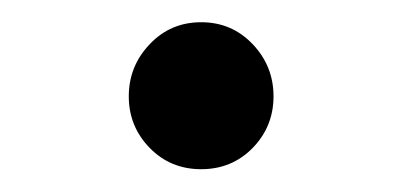

<svg xmlns="http://www.w3.org/2000/svg" viewBox="-20 -138 358 171"><path d="M159.2 -118.2Q186.5 -118.2 205.1 -98.6Q223.6 -79.1 223.6 -52.2Q223.6 -25.4 205.1 -6.3Q186.5 12.7 159.2 12.7Q131.8 12.7 113.3 -6.3Q94.7 -25.4 94.7 -52.2Q94.7 -79.1 113.3 -98.6Q131.8 -118.2 159.2 -118.2Z"/></svg>

Font: Bpmf Zihi Box R
Style: R
Weight: 400
Foundry: But Ko
Version: Version 1.320